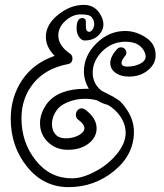

<svg xmlns="http://www.w3.org/2000/svg" viewBox="-20 -762 673 787"><path d="M618 -536Q618 -582 577.5 -608.5Q537 -635 493 -635Q427 -635 375.5 -584.5Q324 -534 324 -469Q324 -433 344 -398H329Q220 -398 173 -338Q144 -298 144 -257Q144 -211 176.5 -179.5Q209 -148 259 -148Q310 -148 343 -173.5Q376 -199 376 -236Q376 -278 329 -313Q321 -318 315 -318Q305 -318 298 -310Q291 -302 291 -291Q291 -278 301 -271Q326 -253 326 -237Q326 -220 302.5 -207.5Q279 -195 249 -195Q222 -195 207.5 -211Q193 -227 193 -253Q193 -277 205.5 -299.5Q218 -322 239 -334Q280 -357 329 -357Q354 -357 377 -351Q401 -337 422 -332Q454 -314 474.5 -283Q495 -252 495 -217Q495 -174 458 -129.5Q421 -85 368 -58Q317 -31 275 -31Q185 -31 126.5 -104.5Q68 -178 68 -277Q68 -360 117 -420.5Q166 -481 257 -499Q277 -502 277 -523Q277 -535 267 -542Q219 -575 219 -617Q219 -650 248 -676.5Q277 -703 311 -703Q340 -703 351 -696Q361 -688 365 -673.5Q369 -659 361 -643Q352 -629 342 -632Q332 -635 332 -653V-660V-667V-673Q332 -676 330 -682Q329 -685 323 -687Q321 -688 317 -688Q294 -688 294 -646Q294 -625 304 -610.5Q314 -596 327 -596Q370 -596 392.5 -627.5Q415 -659 393 -700Q370 -742 324 -742Q268 -742 218 -701.5Q168 -661 168 -611Q168 -569 204 -533Q117 -503 70.5 -433.5Q24 -364 24 -275Q24 -161 91.5 -78Q159 5 261 5Q367 5 448 -61.5Q529 -128 529 -222Q529 -270 499 -314Q489 -330 476 -343Q472 -348 461 -355Q447 -363 445 -365Q433 -371 422 -377Q415 -380 406 -385Q397 -390 395 -391Q360 -420 360 -464Q360 -513 399.5 -552Q439 -591 495 -591Q557 -591 575 -543Q577 -533 577 -531Q577 -512 554 -500.5Q531 -489 502 -489Q478 -489 478 -504Q478 -515 493 -533Q498 -538 498 -546Q498 -555 491.5 -561.5Q485 -568 476 -568Q467 -568 460 -561Q432 -530 432 -504Q432 -479 453.5 -463.5Q475 -448 508 -448Q555 -448 586.5 -474Q618 -500 618 -536Z"/></svg>

Font: Neythal
Style: Regular
Weight: 400
Designer: Tharique Azeez
Foundry: Tharique Azeez
Version: Version 0.44